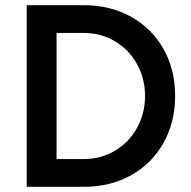

<svg xmlns="http://www.w3.org/2000/svg" viewBox="-20 -720 735 740"><path d="M83 -700H303Q405 -700 485 -655.5Q565 -611 610 -531.5Q655 -452 655 -350Q655 -249 610 -169Q565 -89 485 -44.5Q405 0 303 0H83ZM303 -107Q369 -107 423 -139Q477 -171 508 -227Q539 -283 539 -350Q539 -417 508 -473Q477 -529 423 -561Q369 -593 303 -593H198V-107Z"/></svg>

Font: Oak Sans SemiBold
Style: Regular
Weight: 600
Designer: Erik Kennedy, Walven
Foundry: Erik Kennedy, Walven
Version: Version 1.000